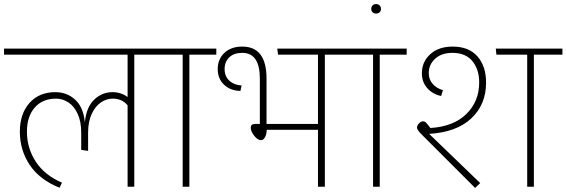

<svg xmlns="http://www.w3.org/2000/svg" viewBox="-33 -922 2797 948"><path d="M763 -652H630V0H597V-402Q570 -435 523 -435Q493 -435 465.5 -416.5Q438 -398 420 -360Q402 -322 402 -267V-177L368 -182V-267Q368 -322 350.5 -360Q333 -398 304.5 -416.5Q276 -435 244 -435Q177 -435 138.5 -391Q100 -347 100 -272Q100 -191 143.5 -124Q187 -57 273 -20L261 5Q162 -35 113.5 -108Q65 -181 65 -272Q65 -360 112.5 -413.5Q160 -467 240 -467Q298 -467 338.5 -429.5Q379 -392 386 -318Q393 -392 431.5 -429.5Q470 -467 523 -467Q564 -467 597 -443V-652H-13V-682H763Z M1035 -652H902V0H869V-652H737V-682H1035Z M1704 -652H1571V0H1537V-281H1284Q1283 -257 1275 -243.5Q1267 -230 1256 -230Q1239 -230 1222 -252Q1205 -274 1205 -291Q1205 -301 1210 -305.5Q1215 -310 1229 -310H1250V-534Q1250 -661 1163 -661Q1122 -661 1099 -639Q1076 -617 1076 -581Q1076 -545 1099.5 -523.5Q1123 -502 1160 -500L1154 -473Q1105 -474 1073.5 -503.5Q1042 -533 1042 -581Q1042 -630 1075 -661Q1108 -692 1163 -692Q1283 -692 1283 -534V-310H1537V-652H1340L1336 -682H1704Z M1975 -652H1842V0H1809V-652H1677V-682H1975Z M1800 -878Q1800 -888 1806.5 -895Q1813 -902 1824 -902Q1835 -902 1841.5 -895Q1848 -888 1848 -878Q1848 -868 1841.5 -861.5Q1835 -855 1824 -855Q1813 -855 1806.5 -861.5Q1800 -868 1800 -878Z M2086 -261 2338 -18 2313 6 2041 -266Q2035 -273 2030.5 -279.5Q2026 -286 2026 -292Q2026 -303 2036 -313Q2046 -323 2056 -323Q2064 -323 2070.5 -316.5Q2077 -310 2092 -290Q2206 -297 2269.5 -359Q2333 -421 2333 -515Q2333 -579 2299.5 -620Q2266 -661 2201 -661Q2147 -661 2115.5 -632Q2084 -603 2084 -561Q2084 -529 2104 -507Q2124 -485 2154 -477L2145 -448Q2103 -457 2076.5 -487Q2050 -517 2050 -560Q2050 -617 2091.5 -654.5Q2133 -692 2202 -692Q2282 -692 2324.5 -643.5Q2367 -595 2367 -514Q2367 -406 2294 -337.5Q2221 -269 2086 -261ZM2744 -652H2603V0H2570V-652H2418L2415 -682H2744Z"/></svg>

Font: FiraGO UltraLight
Style: Regular
Weight: 200
Designer: bBox Type
Foundry: bBox Type GmbH
Version: Version 1.001